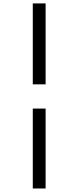

<svg xmlns="http://www.w3.org/2000/svg" viewBox="-20 -932 457 1118"><path d="M170.9 -912.1H245.6V-440.9H170.9ZM170.9 -299.8H245.6V165.5H170.9Z"/></svg>

Font: HeadlandOne
Style: Regular
Weight: 400
Designer: Gary Lonergan
Foundry: Sorkin Type Co.
Version: Version 1.002